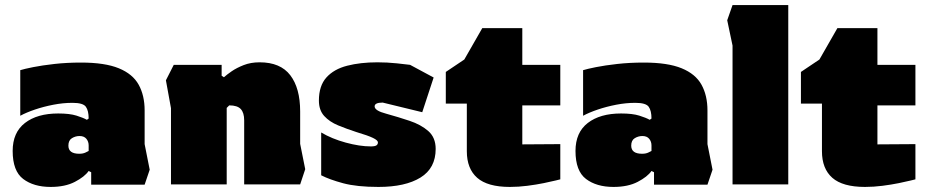

<svg xmlns="http://www.w3.org/2000/svg" viewBox="-20 -728 3664 758"><path d="M180 10Q113 10 71.5 -21.5Q30 -53 30 -132Q30 -205 78.5 -242.5Q127 -280 210 -280Q255 -280 282 -271.5Q309 -263 323 -255L330 -260Q330 -291 319 -306.5Q308 -322 266 -322Q229 -322 190.5 -314.5Q152 -307 118 -295.5Q84 -284 60 -271V-451Q76 -456 111 -463Q146 -470 195 -475.5Q244 -481 300 -481Q394 -481 449 -458.5Q504 -436 527.5 -393.5Q551 -351 551 -292V-159L571 -58L551 1H340V-48L330 -53Q314 -30 275.5 -10Q237 10 180 10ZM293 -121Q308 -121 318 -126Q328 -131 330 -132V-154Q330 -169 321 -180Q312 -191 294 -191Q278 -191 264 -182.5Q250 -174 250 -153Q250 -121 293 -121Z M655 0V-301L635 -411L666 -472H855V-429L864 -423Q875 -433 894.5 -446.5Q914 -460 942 -471Q970 -482 1005 -482Q1087 -482 1126 -431Q1165 -380 1165 -288V-160L1185 -60L1165 0H944V-253Q944 -283 930.5 -297.5Q917 -312 885 -312L875 -302V0Z M1474 10Q1389 10 1335 -4.5Q1281 -19 1248 -36V-205Q1290 -180 1345 -165Q1400 -150 1444 -150Q1460 -150 1466 -154Q1472 -158 1472 -166Q1472 -174 1452.5 -183.5Q1433 -193 1386 -207Q1349 -219 1315 -233Q1281 -247 1260 -270Q1239 -293 1239 -331Q1239 -389 1268.5 -422Q1298 -455 1350.5 -468.5Q1403 -482 1470 -482Q1508 -482 1546.5 -478Q1585 -474 1599 -472L1692 -422L1647 -285L1491 -323Q1459 -323 1459 -308Q1459 -291 1505 -279Q1552 -266 1597 -251Q1642 -236 1671 -210.5Q1700 -185 1700 -140Q1700 -64 1640 -27Q1580 10 1474 10Z M1993 10Q1905 10 1864 -26Q1823 -62 1823 -131V-319H1740V-444L1813 -493L1884 -617H2042V-472H2192V-312H2042V-158L2192 -159V-20Q2192 -20 2174 -15.5Q2156 -11 2126.5 -5Q2097 1 2062 5.5Q2027 10 1993 10Z M2402 10Q2335 10 2293.5 -21.5Q2252 -53 2252 -132Q2252 -205 2300.5 -242.5Q2349 -280 2432 -280Q2477 -280 2504 -271.5Q2531 -263 2545 -255L2552 -260Q2552 -291 2541 -306.5Q2530 -322 2488 -322Q2451 -322 2412.5 -314.5Q2374 -307 2340 -295.5Q2306 -284 2282 -271V-451Q2298 -456 2333 -463Q2368 -470 2417 -475.5Q2466 -481 2522 -481Q2616 -481 2671 -458.5Q2726 -436 2749.5 -393.5Q2773 -351 2773 -292V-159L2793 -58L2773 1H2562V-48L2552 -53Q2536 -30 2497.5 -10Q2459 10 2402 10ZM2515 -121Q2530 -121 2540 -126Q2550 -131 2552 -132V-154Q2552 -169 2543 -180Q2534 -191 2516 -191Q2500 -191 2486 -182.5Q2472 -174 2472 -153Q2472 -121 2515 -121Z M2872 0V-548L2851 -648L2872 -708H3092V0Z M3395 10Q3307 10 3266 -26Q3225 -62 3225 -131V-319H3142V-444L3215 -493L3286 -617H3444V-472H3594V-312H3444V-158L3594 -159V-20Q3594 -20 3576 -15.5Q3558 -11 3528.5 -5Q3499 1 3464 5.5Q3429 10 3395 10Z"/></svg>

Font: Rowdies
Style: Bold
Weight: 700
Designer: Jaikishan Patel
Version: Version 1.000; ttfautohint (v1.8.3)